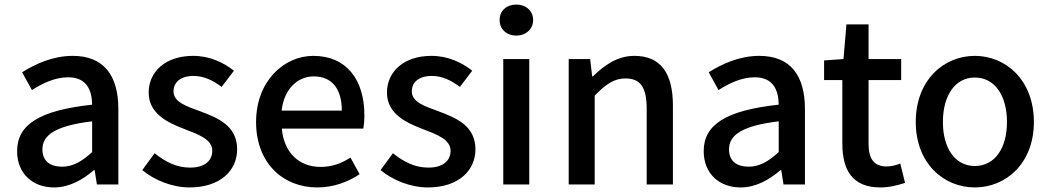

<svg xmlns="http://www.w3.org/2000/svg" viewBox="-20 -809 4602 842"><path d="M217 13C283 13 342 -20 392 -63H395L405 0H499V-331C499 -477 436 -564 299 -564C211 -564 134 -528 77 -492L120 -414C167 -444 221 -470 279 -470C360 -470 383 -414 384 -350C155 -325 55 -264 55 -146C55 -49 122 13 217 13ZM252 -78C203 -78 166 -100 166 -154C166 -216 221 -257 384 -277V-142C339 -101 300 -78 252 -78Z M811 13C947 13 1020 -62 1020 -154C1020 -258 935 -292 858 -321C798 -343 741 -361 741 -408C741 -446 769 -476 829 -476C875 -476 914 -456 952 -428L1006 -499C961 -534 901 -564 827 -564C706 -564 632 -495 632 -403C632 -310 716 -271 789 -243C849 -220 911 -198 911 -148C911 -106 880 -74 814 -74C755 -74 707 -98 658 -137L604 -63C657 -19 735 13 811 13Z M1371 13C1443 13 1506 -11 1557 -45L1517 -118C1477 -92 1435 -77 1386 -77C1291 -77 1225 -140 1216 -245H1573C1576 -258 1578 -281 1578 -303C1578 -459 1500 -564 1354 -564C1225 -564 1103 -453 1103 -274C1103 -93 1222 13 1371 13ZM1215 -324C1226 -421 1287 -474 1356 -474C1436 -474 1479 -419 1479 -324Z M1856 13C1992 13 2065 -62 2065 -154C2065 -258 1980 -292 1903 -321C1843 -343 1786 -361 1786 -408C1786 -446 1814 -476 1874 -476C1920 -476 1959 -456 1997 -428L2051 -499C2006 -534 1946 -564 1872 -564C1751 -564 1677 -495 1677 -403C1677 -310 1761 -271 1834 -243C1894 -220 1956 -198 1956 -148C1956 -106 1925 -74 1859 -74C1800 -74 1752 -98 1703 -137L1649 -63C1702 -19 1780 13 1856 13Z M2187 0H2301V-550H2187ZM2244 -653C2286 -653 2318 -681 2318 -721C2318 -762 2286 -789 2244 -789C2202 -789 2171 -762 2171 -721C2171 -681 2202 -653 2244 -653Z M2474 0H2588V-390C2637 -439 2672 -465 2723 -465C2788 -465 2816 -427 2816 -332V0H2931V-346C2931 -486 2879 -564 2762 -564C2687 -564 2631 -523 2580 -474H2577L2568 -550H2474Z M3228 13C3294 13 3353 -20 3403 -63H3406L3416 0H3510V-331C3510 -477 3447 -564 3310 -564C3222 -564 3145 -528 3088 -492L3131 -414C3178 -444 3232 -470 3290 -470C3371 -470 3394 -414 3395 -350C3166 -325 3066 -264 3066 -146C3066 -49 3133 13 3228 13ZM3263 -78C3214 -78 3177 -100 3177 -154C3177 -216 3232 -257 3395 -277V-142C3350 -101 3311 -78 3263 -78Z M3841 13C3881 13 3918 3 3949 -7L3928 -92C3912 -85 3888 -79 3869 -79C3812 -79 3789 -113 3789 -179V-458H3932V-550H3789V-702H3692L3679 -550L3594 -544V-458H3674V-180C3674 -64 3717 13 3841 13Z M4255 13C4391 13 4514 -92 4514 -274C4514 -458 4391 -564 4255 -564C4119 -564 3996 -458 3996 -274C3996 -92 4119 13 4255 13ZM4255 -81C4169 -81 4115 -158 4115 -274C4115 -391 4169 -469 4255 -469C4342 -469 4396 -391 4396 -274C4396 -158 4342 -81 4255 -81Z"/></svg>

Font: Noto Sans CJK KR Medium
Style: Regular
Weight: 500
Designer: Ryoko NISHIZUKA (kana & ideographs); Paul D. Hunt (Latin, Greek & Cyrillic); Wenlong ZHANG (bopomofo); Sandoll Communica
Foundry: Adobe Systems Incorporated
Version: Version 1.004;PS 1.004;hotconv 1.0.82;makeotf.lib2.5.63406